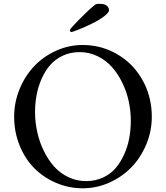

<svg xmlns="http://www.w3.org/2000/svg" viewBox="-20 -996 887 1027"><path d="M55.7 -371.6Q55.7 -449.2 85.2 -520.5Q114.7 -591.8 164.1 -643.3Q213.4 -694.8 281.2 -725.1Q349.1 -755.4 422.4 -755.4Q464.8 -755.4 505.6 -746.1Q546.4 -736.8 583 -718.8Q619.6 -700.7 651.6 -675.5Q683.6 -650.4 709.2 -617.4Q734.9 -584.5 753.4 -546.4Q772 -508.3 782 -463.6Q792 -418.9 792 -371.6Q792 -293.9 762 -222.7Q731.9 -151.4 682.1 -100.3Q632.3 -49.3 564.2 -19Q496.1 11.2 422.4 11.2Q348.6 11.2 281.2 -17.3Q213.9 -45.9 164.1 -95.7Q114.3 -145.5 85 -217.5Q55.7 -289.6 55.7 -371.6ZM167.5 -396.5Q167.5 -343.3 179 -290.8Q190.4 -238.3 213.4 -190.7Q236.3 -143.1 268.3 -106.7Q300.3 -70.3 345 -48.8Q389.6 -27.3 440.4 -27.3Q489.7 -27.3 530.5 -46.1Q571.3 -64.9 598.4 -96.7Q625.5 -128.4 644.3 -170.4Q663.1 -212.4 671.4 -257.6Q679.7 -302.7 679.7 -350.1Q679.7 -403.3 668.2 -455.6Q656.7 -507.8 633.5 -554.9Q610.4 -602.1 578.1 -638.2Q545.9 -674.3 501.2 -695.8Q456.5 -717.3 405.8 -717.3Q356.4 -717.3 315.9 -698.2Q275.4 -679.2 248.3 -647.9Q221.2 -616.7 202.6 -574.7Q184.1 -532.7 175.8 -488Q167.5 -443.4 167.5 -396.5ZM353.5 -835Q353.5 -841.3 407.7 -896Q461.9 -950.7 490.7 -972.2Q497.1 -975.6 510.7 -975.6Q540.5 -975.6 551.8 -965.3Q563 -955.1 563 -941.4Q563 -927.7 534.2 -906.7Q505.4 -885.7 468.8 -868.2Q432.1 -850.6 399.9 -837.6Q367.7 -824.7 360.4 -824.7Q357.9 -824.7 355.7 -828.4Q353.5 -832 353.5 -835Z"/></svg>

Font: Crimson
Style: Regular
Weight: 400
Version: Version 0.8